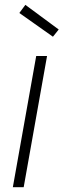

<svg xmlns="http://www.w3.org/2000/svg" viewBox="-20 -775 263 795"><path d="M33.2 0 129.9 -543H174.8L78.1 0ZM60.1 -721.2 85 -754.9 223.1 -652.8 199.2 -623Z"/></svg>

Font: SVN-Poppins ExtraLight
Style: Italic
Weight: 200
Italic angle: -10°
Designer: Ninad Kale (Devanagari), Jonny Pinhorn (Latin)
Foundry: Indian Type Foundry
Version: Version 3.002 2017